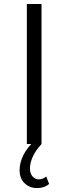

<svg xmlns="http://www.w3.org/2000/svg" viewBox="-20 -720 342 960"><path d="M114.3 0V-700H187.6V0ZM165.7 220.4Q128.6 220.4 103.3 196.5Q78 172.7 78 130.2Q78 94.4 96.6 56.1Q115.2 17.7 156.2 -19.3L187.6 0Q156.6 34 143.2 65Q129.7 96.1 129.7 122.5Q129.7 147.7 142.9 162.3Q156.2 176.9 174.6 176.9Q194.2 176.9 211.1 162.5L225.6 199.6Q202.3 220.4 165.7 220.4Z"/></svg>

Font: Montserrat Thin
Style: Regular
Weight: 100
Designer: Julieta Ulanovsky
Foundry: Julieta Ulanovsky
Version: Version 9.000